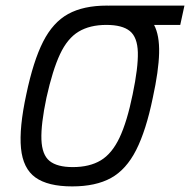

<svg xmlns="http://www.w3.org/2000/svg" viewBox="-20 -652 679 686"><path d="M238 14Q151 14 106.5 -18Q62 -50 55 -122.5Q48 -195 74 -315Q99 -434 134 -503Q169 -572 223.5 -602Q278 -632 362 -632Q428 -632 469.5 -616Q511 -600 530.5 -563Q550 -526 548.5 -462.5Q547 -399 526 -303Q502 -186 466.5 -116Q431 -46 376.5 -16Q322 14 238 14ZM240 -55Q300 -55 340 -79Q380 -103 407 -160Q434 -217 454 -315Q474 -411 472.5 -465Q471 -519 444 -541Q417 -563 360 -563Q301 -563 261 -539Q221 -515 194.5 -458.5Q168 -402 146 -303Q126 -208 128 -153.5Q130 -99 157 -77Q184 -55 240 -55ZM354 -563 369 -632H639L624 -563Z"/></svg>

Font: Victor Mono
Style: Italic
Weight: 400
Italic angle: -12°
Monospace: yes
Designer: Rune Bjørnerås
Version: Version 1.561;gftools[0.9.30]